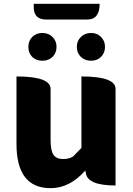

<svg xmlns="http://www.w3.org/2000/svg" viewBox="-20 -968 694 1002"><path d="M244 14Q66 14 66 -217V-569Q244 -569 244 -504V-239Q244 -182 259 -160Q275 -138 310 -138Q340 -138 361 -151L405 -196V-569Q583 -569 583 -504V0Q438 0 428 -64L425 -78Q344 14 244 14ZM148 -671Q128 -692 128 -723Q128 -755 148 -775Q169 -796 201 -796Q233 -796 254 -775Q275 -755 275 -723Q275 -692 254 -671Q233 -651 201 -651Q169 -651 148 -671ZM221 -866Q156 -866 156 -931V-948H500Q500 -866 435 -866ZM402 -671Q381 -692 381 -723Q381 -755 402 -775Q423 -796 455 -796Q487 -796 507 -775Q528 -755 528 -723Q528 -692 507 -671Q487 -651 455 -651Q423 -651 402 -671Z"/></svg>

Font: Swei Half Moon CJK SC
Style: Black
Weight: 900
Version: Version 2.071